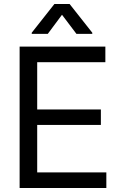

<svg xmlns="http://www.w3.org/2000/svg" viewBox="-20 -940 607 960"><path d="M78.1 -707H506.8V-628.9H166V-392.6H484.4V-315.4H166V-78.1H511.7V0H78.1ZM290 -866.2 218.8 -770.5H138.7V-776.4L252 -919.9H328.1L441.4 -776.4V-770.5H362.3Z"/></svg>

Font: Pretendard Std
Style: Regular
Weight: 400
Designer: Base glyphs from Inter by Rasmus Andersson; Hangeul glyphs from Noto Sans CJK(Source Han Sans) by Jang Soo-young and Kan
Foundry: Kil Hyung-jin
Version: Version 1.309